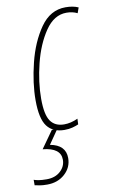

<svg xmlns="http://www.w3.org/2000/svg" viewBox="-129 -582 512 869"><g transform="rotate(-10 127.0 -148.0)"><path d="M136 10Q157 10 173.5 5.5Q190 1 201 -4L202 -30Q170 -15 139 -15Q97 -15 76.5 -44.5Q56 -74 56 -147Q56 -223 77 -307.5Q98 -392 138.5 -451.5Q179 -511 236 -511Q264 -511 286 -500L295 -525Q271 -536 236 -536Q166 -536 120.5 -471Q75 -406 52.5 -314.5Q30 -223 30 -145Q30 -60 56.5 -25Q83 10 136 10ZM16 240Q65 240 97.5 210.5Q130 181 130 138Q130 78 59 65L104 0H79L23 79Q105 87 105 141Q105 172 81 194Q57 216 18 216Q-5 216 -19 213.5Q-33 211 -41 208V233Q-31 235 -18.5 237.5Q-6 240 16 240Z"/></g></svg>

Font: Noto Sans Display Condensed Thin
Style: Italic
Weight: 250
Width: 3
Italic angle: -12°
Designer: Monotype Design Team
Foundry: Monotype Imaging Inc.
Version: Version 1.900